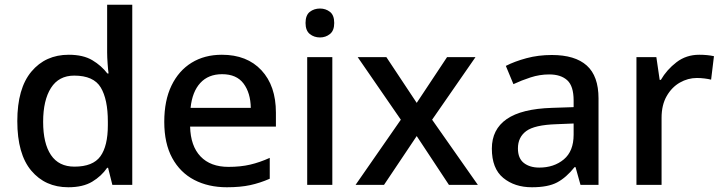

<svg xmlns="http://www.w3.org/2000/svg" viewBox="-20 -780 3046 810"><path d="M268 10Q171 10 112 -60Q53 -130 53 -269Q53 -407 112.5 -478Q172 -549 270 -549Q331 -549 369.5 -526Q408 -503 433 -470H438Q436 -484 434 -511.5Q432 -539 432 -558V-760H538V0H454L436 -72H432Q408 -37 369 -13.5Q330 10 268 10ZM294 -77Q372 -77 403.5 -120.5Q435 -164 435 -252V-267Q435 -361 405 -411Q375 -461 293 -461Q228 -461 195 -409Q162 -357 162 -266Q162 -175 195 -126Q228 -77 294 -77Z M916 -549Q1022 -549 1083 -483.5Q1144 -418 1144 -305V-246H782Q784 -164 826 -120Q868 -76 944 -76Q995 -76 1035.5 -85.5Q1076 -95 1118 -114V-26Q1077 -8 1035.5 1Q994 10 937 10Q859 10 799.5 -21Q740 -52 706.5 -113.5Q673 -175 673 -266Q673 -356 703.5 -419Q734 -482 788.5 -515.5Q843 -549 916 -549ZM917 -467Q859 -467 825 -430Q791 -393 784 -325H1038Q1037 -388 1007.5 -427.5Q978 -467 917 -467Z M1330 -744Q1354 -744 1372 -730Q1390 -716 1390 -683Q1390 -651 1372 -636.5Q1354 -622 1330 -622Q1305 -622 1287 -636.5Q1269 -651 1269 -683Q1269 -716 1287 -730Q1305 -744 1330 -744ZM1382 -539V0H1276V-539Z M1671 -275 1489 -539H1610L1738 -346L1866 -539H1986L1803 -275L1996 0H1874L1738 -206L1600 0H1480Z M2308 -548Q2406 -548 2455.5 -503.5Q2505 -459 2505 -365V0H2429L2408 -75H2404Q2369 -31 2330.5 -10.5Q2292 10 2224 10Q2151 10 2103 -29.5Q2055 -69 2055 -153Q2055 -234 2117.5 -277.5Q2180 -321 2309 -325L2400 -328V-356Q2400 -417 2373 -441.5Q2346 -466 2297 -466Q2257 -466 2218.5 -453.5Q2180 -441 2146 -425L2114 -502Q2151 -521 2201 -534.5Q2251 -548 2308 -548ZM2327 -256Q2235 -253 2200 -227Q2165 -201 2165 -154Q2165 -112 2190 -92.5Q2215 -73 2255 -73Q2317 -73 2358.5 -107.5Q2400 -142 2400 -212V-259Z M2930 -549Q2964 -549 2992 -543L2980 -444Q2968 -447 2952 -449Q2936 -451 2920 -451Q2882 -451 2848 -431.5Q2814 -412 2792.5 -374.5Q2771 -337 2771 -283V0H2665V-539H2749L2763 -443H2768Q2793 -486 2834 -517.5Q2875 -549 2930 -549Z"/></svg>

Font: Noto Sans Thai Looped Medium
Style: Regular
Weight: 500
Designer: Sasikarn Vongin, Ben Mitchell
Foundry: The Fontpad Ltd
Version: Version 1.001; ttfautohint (v1.8.4.7-5d5b)